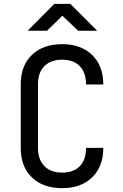

<svg xmlns="http://www.w3.org/2000/svg" viewBox="-20 -970 640 1000"><path d="M304 10Q204 10 146 -46Q88 -102 88 -200V-530Q88 -628 146 -684Q204 -740 304 -740Q402 -740 460 -683.5Q518 -627 518 -530H428Q428 -592 395.5 -625.5Q363 -659 304 -659Q245 -659 211.5 -626Q178 -593 178 -531V-200Q178 -138 211.5 -104.5Q245 -71 304 -71Q363 -71 395.5 -104.5Q428 -138 428 -200H518Q518 -103 460 -46.5Q402 10 304 10ZM124 -810 263 -950H346L486 -810H387L305 -888L225 -810Z"/></svg>

Font: Tiny
Style: Regular
Weight: 400
Designer: Philipp Nurullin, Konstantin Bulenkov
Foundry: JetBrains
Version: Version 2.251; ttfautohint (v1.8.4.7-5d5b)